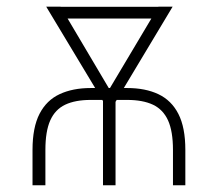

<svg xmlns="http://www.w3.org/2000/svg" viewBox="-20 -548 645 568"><path d="M114.3 0H76.2V-104.5Q76.2 -170.9 96.9 -211.2Q117.7 -251.5 156.5 -269.5Q195.3 -287.6 248.5 -287.6H356Q410.2 -287.6 448.7 -269.3Q487.3 -251 507.8 -210.9Q528.3 -170.9 528.3 -104.5V0H491.7V-104.5Q491.7 -159.7 477.1 -191.9Q462.4 -224.1 432.4 -238.3Q402.3 -252.4 356 -252.4H248.5Q202.6 -252.4 172.9 -238.3Q143.1 -224.1 128.7 -191.9Q114.3 -159.7 114.3 -104.5ZM459.5 -527.8V-493.2H152.8V-527.8ZM302.7 -283.2 448.7 -528.3H490.7L320.8 -245.1H293.9ZM159.2 -528.3 305.2 -281.7 313.5 -245.1H287.1L116.7 -528.3ZM321.8 -282.7V0H284.7V-282.7Z"/></svg>

Font: Roboto Condensed ExtraLight
Style: Regular
Weight: 250
Designer: Christian Robertson
Foundry: Google
Version: Version 3.008; 2023